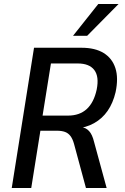

<svg xmlns="http://www.w3.org/2000/svg" viewBox="-20 -945 626 965"><path d="M39 0 151 -705H390Q458 -705 501 -678.5Q544 -652 560 -602.5Q576 -553 561 -482Q548 -427 521 -388Q494 -349 453 -326Q412 -303 360 -299L369 -307L388 -306Q411 -304 427.5 -286.5Q444 -269 453 -231L516 0H412L352 -222Q345 -247 334 -261.5Q323 -276 306.5 -282Q290 -288 265 -288H183L137 0ZM194 -364H322Q380 -364 416 -397Q452 -430 466 -495Q479 -560 454 -593Q429 -626 371 -626H236ZM347 -765 474 -925H576L418 -765Z"/></svg>

Font: Nunito Sans 10pt Condensed SemiBold
Style: Italic
Weight: 600
Width: 3
Italic angle: -9°
Designer: Vernon Adams
Foundry: Vernon Adams
Version: Version 3.101;gftools[0.9.27]